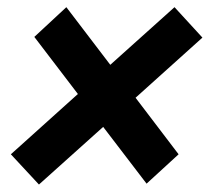

<svg xmlns="http://www.w3.org/2000/svg" viewBox="-20 -571 576 527"><path d="M9.8 -147.5 193.8 -313 74.2 -469.7 162.1 -551.3 282.7 -393.1 459 -551.3 535.6 -467.8 352.1 -302.7 470.2 -147.5 382.3 -66.9 263.2 -222.7 86.9 -64.5Z"/></svg>

Font: Reddit Sans Chocolate
Style: Bold Italic
Weight: 700
Italic angle: -11.25°
Designer: Stephen Hutchings
Version: Version 1.013